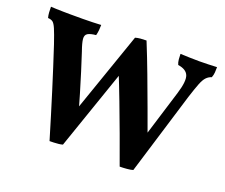

<svg xmlns="http://www.w3.org/2000/svg" viewBox="-114 -859 1222 1042"><g transform="rotate(20 497.0 -337.5)"><path d="M17 -679Q29 -678 48 -677.5Q67 -677 88.5 -676.5Q110 -676 128.5 -676Q147 -676 159 -676Q175 -676 201.5 -676Q228 -676 257 -677Q286 -678 307 -679Q307 -664 305.5 -648.5Q304 -633 300 -618Q268 -615 253 -606Q238 -597 240 -574.5Q242 -552 258 -507Q274 -458 291.5 -402.5Q309 -347 326.5 -287.5Q344 -228 361 -168H326L503 -677Q516 -681 533 -682.5Q550 -684 567 -684Q602 -598 634 -512.5Q666 -427 697.5 -341.5Q729 -256 760 -170H729L823 -475Q846 -550 834 -580.5Q822 -611 774 -618Q768 -631 766.5 -648Q765 -665 765 -679Q786 -678 816.5 -677Q847 -676 874 -676Q897 -676 926.5 -677Q956 -678 976 -679Q976 -664 975 -648.5Q974 -633 968 -618Q951 -613 938 -599.5Q925 -586 913.5 -556.5Q902 -527 885 -474L740 1Q728 5 705.5 7Q683 9 664 9Q634 -75 603.5 -157.5Q573 -240 541.5 -323Q510 -406 476 -490H504L334 2Q325 5 311 6.5Q297 8 283.5 8.5Q270 9 259 9Q219 -125 179 -253Q139 -381 102 -493Q83 -549 72 -574.5Q61 -600 51 -607.5Q41 -615 23 -616Q19 -630 18 -646.5Q17 -663 17 -679Z"/></g></svg>

Font: Vollkorn
Style: Bold
Weight: 700
Designer: Friedrich Althausen
Foundry: Friedrich Althausen
Version: Version 5.000